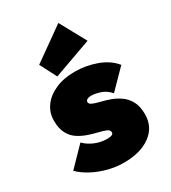

<svg xmlns="http://www.w3.org/2000/svg" viewBox="-191 -861 865 972"><g transform="rotate(-30 242.0 -374.5)"><path d="M243 15Q197 15 151 3Q105 -9 65.5 -30Q26 -51 -1 -78L102 -184Q126 -160 159.5 -146Q193 -132 230 -132Q266 -132 266 -149Q266 -163 249.5 -170Q233 -177 207.5 -183Q182 -189 153.5 -198.5Q125 -208 99 -224.5Q73 -241 57 -270.5Q41 -300 41 -346Q41 -393 67.5 -429.5Q94 -466 142.5 -487.5Q191 -509 255 -509Q320 -509 381 -487Q442 -465 478 -421L374 -315Q349 -343 319 -352.5Q289 -362 269 -362Q250 -362 242.5 -356.5Q235 -351 235 -343Q235 -332 251 -325Q267 -318 292.5 -312Q318 -306 346 -296Q374 -286 399.5 -268Q425 -250 441 -220.5Q457 -191 457 -144Q457 -71 399 -28Q341 15 243 15ZM168 -532 118 -629 308 -764 391 -612Z"/></g></svg>

Font: Outfit Black
Style: Regular
Weight: 900
Designer: Rodrigo Fuenzalida
Foundry: fragTYPE
Version: Version 1.100; ttfautohint (v1.8.4.7-5d5b)